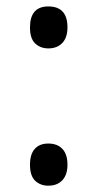

<svg xmlns="http://www.w3.org/2000/svg" viewBox="-20 -569 306 603"><path d="M74.2 -51.8Q74.2 -84.5 89.1 -101.3Q104 -118.2 131.8 -118.2Q160.2 -118.2 176 -101.3Q191.9 -84.5 191.9 -51.8Q191.9 -20 175.8 -2.9Q159.7 14.2 131.8 14.2Q106.9 14.2 90.6 -1.2Q74.2 -16.6 74.2 -51.8ZM74.2 -482.9Q74.2 -548.8 131.8 -548.8Q191.9 -548.8 191.9 -482.9Q191.9 -451.2 175.8 -434.1Q159.7 -417 131.8 -417Q106.9 -417 90.6 -432.4Q74.2 -447.8 74.2 -482.9Z"/></svg>

Font: f0_57812 
Style: Regular
Weight: 400
Foundry: Ascender Corporation
Version: Version 1.10